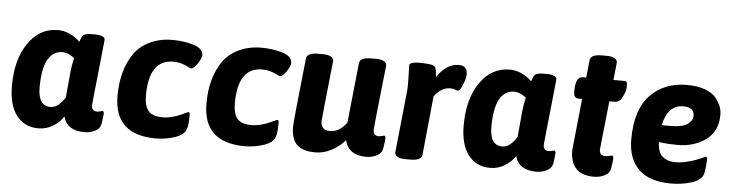

<svg xmlns="http://www.w3.org/2000/svg" viewBox="-43 -840 3975 1039"><g transform="rotate(5 1944.5 -320.5)"><path d="M437 8Q341 8 322 -67Q299 -33 263.5 -12Q228 9 186 9Q111 9 67.5 -47Q24 -103 24 -208Q24 -352 86 -441Q148 -530 246 -530Q311 -530 367 -477Q376 -508 386 -515Q391 -519 402.5 -521.5Q414 -524 432 -524H444Q502 -524 502 -499L484 -325Q475 -237 470 -191.5Q465 -146 465 -141Q465 -109 495 -109Q503 -109 513 -112Q523 -115 524 -115Q532 -115 532 -100.5Q532 -86 525 -44Q521 -19 494 -5.5Q467 8 437 8ZM242 -112Q283 -112 320 -170L334 -320Q335 -335 346 -386Q314 -413 280 -413Q229 -413 201 -362Q174 -312 174 -212Q174 -112 242 -112Z M996 -135Q996 -110 994.5 -91Q993 -72 988 -58Q978 -25 925 -8Q877 8 825 8Q598 8 598 -204Q598 -274 613.5 -330.5Q629 -387 659 -432Q691 -479 746 -505Q801 -531 867 -531Q899 -531 928 -527Q957 -523 983 -515Q1035 -499 1036 -462Q1036 -447 1016 -416Q996 -386 981 -386Q976 -386 965 -393Q926 -414 883 -414Q751 -414 751 -219Q751 -162 773 -136Q785 -122 805 -115.5Q825 -109 850.5 -109Q876 -109 906 -117Q936 -125 968 -141Q984 -149 990 -149Q996 -149 996 -135Z M1479 -135Q1479 -110 1477.5 -91Q1476 -72 1471 -58Q1461 -25 1408 -8Q1360 8 1308 8Q1081 8 1081 -204Q1081 -274 1096.5 -330.5Q1112 -387 1142 -432Q1174 -479 1229 -505Q1284 -531 1350 -531Q1382 -531 1411 -527Q1440 -523 1466 -515Q1518 -499 1519 -462Q1519 -447 1499 -416Q1479 -386 1464 -386Q1459 -386 1448 -393Q1409 -414 1366 -414Q1234 -414 1234 -219Q1234 -162 1256 -136Q1268 -122 1288 -115.5Q1308 -109 1333.5 -109Q1359 -109 1389 -117Q1419 -125 1451 -141Q1467 -149 1473 -149Q1479 -149 1479 -135Z M1967 8Q1871 8 1851 -72Q1822 -38 1779 -15Q1736 8 1691 8Q1622 8 1590.5 -22.5Q1559 -53 1559 -119Q1559 -139 1566.5 -211Q1574 -283 1587 -408L1596 -493Q1599 -525 1659 -525H1687Q1715 -525 1729.5 -516Q1744 -507 1744 -494Q1727 -334 1718.5 -252Q1710 -170 1710 -163Q1710 -114 1760 -114Q1811 -114 1850 -168L1884 -493Q1887 -525 1947 -525H1975Q2003 -525 2017.5 -516Q2032 -507 2032 -494Q2013 -322 2004 -234.5Q1995 -147 1995 -142Q1995 -109 2025 -109Q2033 -109 2043 -112Q2053 -115 2054 -115Q2062 -115 2062 -100.5Q2062 -86 2055 -44Q2051 -19 2024 -5.5Q1997 8 1967 8Z M2156 -505Q2156 -513 2165.5 -517.5Q2175 -522 2191.5 -523.5Q2208 -525 2229.5 -524Q2251 -523 2274 -520Q2295 -515 2299.5 -501Q2304 -487 2306 -455Q2357 -531 2423 -531Q2470 -531 2470 -485Q2470 -460 2455 -426Q2442 -392 2430 -392Q2427 -392 2415 -396.5Q2403 -401 2389 -401Q2339 -401 2302 -350L2270 -30Q2267 2 2207 2H2179Q2151 2 2136.5 -7Q2122 -16 2122 -29L2156 -357Q2158 -377 2158.5 -398.5Q2159 -420 2158 -436Z M2891 8Q2795 8 2776 -67Q2753 -33 2717.5 -12Q2682 9 2640 9Q2565 9 2521.5 -47Q2478 -103 2478 -208Q2478 -352 2540 -441Q2602 -530 2700 -530Q2765 -530 2821 -477Q2830 -508 2840 -515Q2845 -519 2856.5 -521.5Q2868 -524 2886 -524H2898Q2956 -524 2956 -499L2938 -325Q2929 -237 2924 -191.5Q2919 -146 2919 -141Q2919 -109 2949 -109Q2957 -109 2967 -112Q2977 -115 2978 -115Q2986 -115 2986 -100.5Q2986 -86 2979 -44Q2975 -19 2948 -5.5Q2921 8 2891 8ZM2696 -112Q2737 -112 2774 -170L2788 -320Q2789 -335 2800 -386Q2768 -413 2734 -413Q2683 -413 2655 -362Q2628 -312 2628 -212Q2628 -112 2696 -112Z M3084 -406Q3058 -406 3058 -442Q3058 -523 3096 -523H3116L3126 -618Q3129 -650 3189 -650H3217Q3245 -650 3259.5 -641Q3274 -632 3274 -619L3264 -523H3323Q3333 -523 3336 -518.5Q3339 -514 3339 -492Q3339 -469 3323 -438Q3308 -406 3281 -406H3252Q3238 -275 3231 -209.5Q3224 -144 3224 -142Q3224 -109 3254 -109Q3265 -109 3278 -112Q3291 -115 3292 -115Q3300 -115 3300 -100.5Q3300 -86 3293 -44Q3289 -19 3262 -5.5Q3235 8 3205 8Q3075 8 3075 -125L3104 -406Z M3798 -153Q3806 -153 3806 -139Q3806 -124 3803 -96Q3801 -82 3800 -74Q3799 -66 3798 -62Q3788 -25 3733 -8Q3681 8 3624 8Q3504 8 3446 -49.5Q3388 -107 3388 -212Q3388 -374 3465 -453Q3541 -531 3663 -531Q3720 -531 3761 -516Q3802 -501 3821 -477Q3857 -433 3857 -386Q3857 -295 3792 -248Q3727 -203 3642 -203Q3614 -203 3588.5 -204.5Q3563 -206 3538 -210Q3541 -152 3567.5 -130.5Q3594 -109 3636 -109Q3667 -109 3695.5 -116Q3724 -123 3746 -131Q3768 -139 3782 -146Q3796 -153 3798 -153ZM3653 -414Q3570 -414 3545 -302H3593Q3657 -302 3685 -321.5Q3713 -341 3713 -367Q3713 -414 3653 -414Z"/></g></svg>

Font: AsCom
Style: Bold Italic
Weight: 700
Italic angle: -48°
Designer: AsCom
Foundry: AsCom
Version: Version 1.001